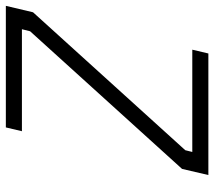

<svg xmlns="http://www.w3.org/2000/svg" viewBox="-58 -675 733 657"><g transform="rotate(-90 308.5 -346.5)"><path d="M537 -638 530 -610 59 -90 38 0H454L467 -55H117L123 -79L595 -600L617 -693H201L188 -638Z"/></g></svg>

Font: RazerF5 Light
Style: Italic
Weight: 300
Foundry: Razer Inc.
Version: Version 2